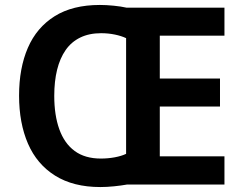

<svg xmlns="http://www.w3.org/2000/svg" viewBox="-20 -745 981 775"><path d="M383 -725Q409 -725 439 -722Q469 -719 491 -714H886V-601H625V-428H868V-315H625V-114H886V0H492Q470 4 440.5 7Q411 10 385 10Q276 10 202.5 -36Q129 -82 93 -165Q57 -248 57 -359Q57 -470 92.5 -552Q128 -634 200.5 -679.5Q273 -725 383 -725ZM388 -611Q340 -611 304 -593.5Q268 -576 245 -543Q222 -510 210.5 -463.5Q199 -417 199 -358Q199 -280 219.5 -223Q240 -166 281.5 -135.5Q323 -105 387 -105Q416 -105 443 -110Q470 -115 489 -124V-591Q470 -600 443.5 -605.5Q417 -611 388 -611Z"/></svg>

Font: Noto Sans Oriya SemiBold
Style: Regular
Weight: 600
Version: Version 2.003